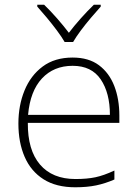

<svg xmlns="http://www.w3.org/2000/svg" viewBox="-20 -784 585 814"><path d="M288 -540Q356 -540 399.5 -507.5Q443 -475 464.5 -419.5Q486 -364 486 -294V-263H98Q97 -148 149.5 -86.5Q202 -25 300 -25Q349 -25 384.5 -32.5Q420 -40 465 -61V-23Q426 -6 387.5 2Q349 10 299 10Q218 10 164.5 -24Q111 -58 84.5 -119Q58 -180 58 -260Q58 -337 84 -400.5Q110 -464 161 -502Q212 -540 288 -540ZM288 -505Q208 -505 158 -451.5Q108 -398 99 -297H446Q446 -390 407 -447.5Q368 -505 288 -505ZM254 -606Q242 -627 221.5 -654.5Q201 -682 178.5 -709Q156 -736 138 -756V-764H167Q194 -738 222 -706Q250 -674 272 -645Q294 -674 322.5 -706Q351 -738 378 -764H407V-756Q389 -736 366 -709Q343 -682 322.5 -654.5Q302 -627 290 -606Z"/></svg>

Font: Noto Sans Bengali ExtraLight
Style: Regular
Weight: 200
Designer: Jelle Bosma - Monotype Design Team
Foundry: Monotype Imaging Inc.
Version: Version 2.003; ttfautohint (v1.8.4.7-5d5b)